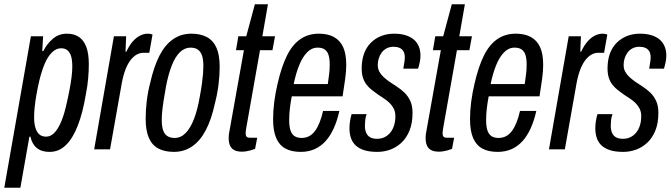

<svg xmlns="http://www.w3.org/2000/svg" viewBox="-47 -696 3130 895"><path d="M-27 179 97 -527H154L150 -458H155Q171 -491 199 -515Q227 -539 265 -539Q298 -539 320.5 -524Q343 -509 355 -478Q367 -447 367 -397Q367 -366 364 -330.5Q361 -295 353 -255Q339 -171 316 -111.5Q293 -52 260.5 -20Q228 12 185 12Q159 12 141 4Q123 -4 111.5 -20Q100 -36 95 -59H90L48 179ZM168 -59Q188 -59 204.5 -75Q221 -91 235 -121.5Q249 -152 260 -198Q270 -240 276.5 -274Q283 -308 286.5 -336Q290 -364 290 -386Q290 -415 284.5 -433.5Q279 -452 267.5 -461.5Q256 -471 238 -471Q215 -471 195.5 -452Q176 -433 161.5 -399Q147 -365 136 -319Q127 -280 122 -250Q117 -220 114.5 -195.5Q112 -171 112 -150Q112 -119 118.5 -99Q125 -79 137 -69Q149 -59 168 -59Z M392 0 484 -527H541L538 -455H542Q556 -485 572 -503Q588 -521 606 -530Q624 -539 642 -539Q648 -539 653.5 -538Q659 -537 664 -535L649 -450H622Q606 -450 591 -442Q576 -434 562.5 -417Q549 -400 538.5 -373.5Q528 -347 521 -310L466 0Z M764 12Q721 12 691.5 -3.5Q662 -19 647 -53Q632 -87 632 -142Q632 -182 637 -224.5Q642 -267 653 -309Q670 -385 696 -436Q722 -487 759.5 -513Q797 -539 845 -539Q888 -539 917.5 -523Q947 -507 962 -473.5Q977 -440 977 -384Q977 -344 971.5 -300.5Q966 -257 955 -215Q939 -140 912.5 -89.5Q886 -39 848.5 -13.5Q811 12 764 12ZM767 -53Q796 -53 818.5 -76Q841 -99 857.5 -142Q874 -185 884 -244Q891 -281 894.5 -307.5Q898 -334 899.5 -353Q901 -372 901 -388Q901 -419 894.5 -437.5Q888 -456 875 -465Q862 -474 841 -474Q814 -474 792 -453Q770 -432 754 -391.5Q738 -351 727 -294Q720 -255 715.5 -226Q711 -197 709 -176Q707 -155 707 -137Q707 -107 713.5 -88.5Q720 -70 733.5 -61.5Q747 -53 767 -53Z M1081 11Q1058 11 1044.5 3.5Q1031 -4 1025 -18Q1019 -32 1019 -53Q1019 -64 1021 -76.5Q1023 -89 1026 -104L1090 -462H1053L1064 -527H1101L1141 -676H1202L1176 -527H1235L1223 -462H1165L1101 -100Q1100 -95 1099 -87Q1098 -79 1098 -75Q1098 -64 1102.5 -59Q1107 -54 1118 -54H1152L1142 -2Q1132 2 1121 5Q1110 8 1100 9.5Q1090 11 1081 11Z M1355 12Q1312 12 1283.5 -3.5Q1255 -19 1240.5 -52.5Q1226 -86 1226 -140Q1226 -180 1231.5 -222Q1237 -264 1247 -306Q1265 -385 1290.5 -436.5Q1316 -488 1353 -513.5Q1390 -539 1439 -539Q1481 -539 1509.5 -523.5Q1538 -508 1552.5 -476.5Q1567 -445 1567 -394Q1567 -366 1562.5 -331.5Q1558 -297 1550 -247H1313Q1307 -216 1304 -188Q1301 -160 1301 -136Q1301 -107 1307 -88.5Q1313 -70 1326 -61.5Q1339 -53 1359 -53Q1378 -53 1393.5 -61Q1409 -69 1421 -85Q1433 -101 1442.5 -124.5Q1452 -148 1459 -179H1535Q1525 -134 1509 -98.5Q1493 -63 1471 -38.5Q1449 -14 1420 -1Q1391 12 1355 12ZM1322 -304H1481Q1485 -330 1487.5 -352.5Q1490 -375 1490 -394Q1490 -422 1484.5 -439.5Q1479 -457 1466.5 -465.5Q1454 -474 1434 -474Q1406 -474 1384.5 -452Q1363 -430 1347.5 -391.5Q1332 -353 1322 -304Z M1712 12Q1675 12 1650.5 4Q1626 -4 1611 -18Q1596 -32 1589 -52.5Q1582 -73 1582 -98Q1582 -113 1584.5 -130Q1587 -147 1592 -164H1662Q1657 -150 1655.5 -136Q1654 -122 1654 -110Q1654 -91 1660 -77Q1666 -63 1678.5 -56Q1691 -49 1711 -49Q1730 -49 1745.5 -56.5Q1761 -64 1772.5 -78Q1784 -92 1790 -111.5Q1796 -131 1796 -154Q1796 -175 1788.5 -189.5Q1781 -204 1769.5 -215.5Q1758 -227 1743.5 -236.5Q1729 -246 1714 -256Q1700 -266 1686.5 -276.5Q1673 -287 1662 -301Q1651 -315 1645 -333.5Q1639 -352 1639 -377Q1639 -416 1650 -446Q1661 -476 1681.5 -496.5Q1702 -517 1729.5 -528Q1757 -539 1790 -539Q1820 -539 1843 -532Q1866 -525 1881.5 -512Q1897 -499 1905 -480Q1913 -461 1913 -436Q1913 -423 1910 -407.5Q1907 -392 1902 -376H1833Q1838 -403 1839 -413Q1840 -423 1840 -428Q1840 -446 1833.5 -457Q1827 -468 1815 -473Q1803 -478 1788 -478Q1769 -478 1755 -470.5Q1741 -463 1732 -450.5Q1723 -438 1718.5 -423.5Q1714 -409 1714 -394Q1714 -375 1721.5 -361.5Q1729 -348 1741 -337Q1753 -326 1767 -316Q1785 -304 1804 -291.5Q1823 -279 1839 -263.5Q1855 -248 1865.5 -225.5Q1876 -203 1876 -170Q1876 -122 1862 -87.5Q1848 -53 1824.5 -31Q1801 -9 1772 1.5Q1743 12 1712 12Z M1999 11Q1976 11 1962.5 3.5Q1949 -4 1943 -18Q1937 -32 1937 -53Q1937 -64 1939 -76.5Q1941 -89 1944 -104L2008 -462H1971L1982 -527H2019L2059 -676H2120L2094 -527H2153L2141 -462H2083L2019 -100Q2018 -95 2017 -87Q2016 -79 2016 -75Q2016 -64 2020.5 -59Q2025 -54 2036 -54H2070L2060 -2Q2050 2 2039 5Q2028 8 2018 9.5Q2008 11 1999 11Z M2273 12Q2230 12 2201.5 -3.5Q2173 -19 2158.5 -52.5Q2144 -86 2144 -140Q2144 -180 2149.5 -222Q2155 -264 2165 -306Q2183 -385 2208.5 -436.5Q2234 -488 2271 -513.5Q2308 -539 2357 -539Q2399 -539 2427.5 -523.5Q2456 -508 2470.5 -476.5Q2485 -445 2485 -394Q2485 -366 2480.5 -331.5Q2476 -297 2468 -247H2231Q2225 -216 2222 -188Q2219 -160 2219 -136Q2219 -107 2225 -88.5Q2231 -70 2244 -61.5Q2257 -53 2277 -53Q2296 -53 2311.5 -61Q2327 -69 2339 -85Q2351 -101 2360.5 -124.5Q2370 -148 2377 -179H2453Q2443 -134 2427 -98.5Q2411 -63 2389 -38.5Q2367 -14 2338 -1Q2309 12 2273 12ZM2240 -304H2399Q2403 -330 2405.5 -352.5Q2408 -375 2408 -394Q2408 -422 2402.5 -439.5Q2397 -457 2384.5 -465.5Q2372 -474 2352 -474Q2324 -474 2302.5 -452Q2281 -430 2265.5 -391.5Q2250 -353 2240 -304Z M2512 0 2604 -527H2661L2658 -455H2662Q2676 -485 2692 -503Q2708 -521 2726 -530Q2744 -539 2762 -539Q2768 -539 2773.5 -538Q2779 -537 2784 -535L2769 -450H2742Q2726 -450 2711 -442Q2696 -434 2682.5 -417Q2669 -400 2658.5 -373.5Q2648 -347 2641 -310L2586 0Z M2858 12Q2821 12 2796.5 4Q2772 -4 2757 -18Q2742 -32 2735 -52.5Q2728 -73 2728 -98Q2728 -113 2730.5 -130Q2733 -147 2738 -164H2808Q2803 -150 2801.5 -136Q2800 -122 2800 -110Q2800 -91 2806 -77Q2812 -63 2824.5 -56Q2837 -49 2857 -49Q2876 -49 2891.5 -56.5Q2907 -64 2918.5 -78Q2930 -92 2936 -111.5Q2942 -131 2942 -154Q2942 -175 2934.5 -189.5Q2927 -204 2915.5 -215.5Q2904 -227 2889.5 -236.5Q2875 -246 2860 -256Q2846 -266 2832.5 -276.5Q2819 -287 2808 -301Q2797 -315 2791 -333.5Q2785 -352 2785 -377Q2785 -416 2796 -446Q2807 -476 2827.5 -496.5Q2848 -517 2875.5 -528Q2903 -539 2936 -539Q2966 -539 2989 -532Q3012 -525 3027.5 -512Q3043 -499 3051 -480Q3059 -461 3059 -436Q3059 -423 3056 -407.5Q3053 -392 3048 -376H2979Q2984 -403 2985 -413Q2986 -423 2986 -428Q2986 -446 2979.5 -457Q2973 -468 2961 -473Q2949 -478 2934 -478Q2915 -478 2901 -470.5Q2887 -463 2878 -450.5Q2869 -438 2864.5 -423.5Q2860 -409 2860 -394Q2860 -375 2867.5 -361.5Q2875 -348 2887 -337Q2899 -326 2913 -316Q2931 -304 2950 -291.5Q2969 -279 2985 -263.5Q3001 -248 3011.5 -225.5Q3022 -203 3022 -170Q3022 -122 3008 -87.5Q2994 -53 2970.5 -31Q2947 -9 2918 1.5Q2889 12 2858 12Z"/></svg>

Font: Archivo ExtraCondensed
Style: Italic
Weight: 400
Width: 2
Italic angle: -10°
Designer: Hector Gatti
Foundry: Omnibus-Type
Version: Version 2.001